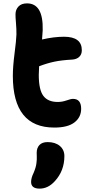

<svg xmlns="http://www.w3.org/2000/svg" viewBox="-20 -718 526 1124"><path d="M297.9 28.8Q55.2 28.8 55.2 -273.9Q55.2 -328.6 65.2 -405.3Q75.2 -481.9 76.2 -516.1Q76.7 -546.4 73.5 -583.3Q70.3 -620.1 70.8 -634.8Q70.8 -661.1 87.9 -679.7Q105 -698.2 138.2 -698.2Q233.9 -698.2 230 -541Q228 -504.9 226.1 -486.8Q295.4 -502.9 355 -502.9Q459 -502.9 459 -423.8Q459 -399.4 443.6 -385Q428.2 -370.6 401.9 -369.1Q340.3 -365.7 298.3 -356.9Q256.3 -348.1 209 -330.1Q207 -297.9 207 -278.8Q207 -192.4 233.9 -156.7Q260.7 -121.1 317.9 -121.1Q343.8 -121.1 369.4 -130.1Q395 -139.2 407.2 -139.2Q455.1 -139.2 455.1 -81.1Q455.1 -31.7 416 -1.5Q377 28.8 297.9 28.8ZM162.1 347.2Q162.1 323.7 176.8 293.9Q183.6 277.8 187.7 263.9Q191.9 250 193.4 236.6Q194.8 223.1 195.3 215.8Q195.8 208.5 195.3 194.8Q194.8 181.2 194.8 176.8Q194.8 147.9 210.9 130.9Q227.1 113.8 258.8 113.8Q303.2 113.8 330.1 136.2Q356.9 158.7 356.9 195.8Q356.9 282.2 300.8 342.8Q261.7 386.2 211.9 386.2Q162.1 386.2 162.1 347.2Z"/></svg>

Font: Shantell Sans Bouncy
Style: Bold
Weight: 700
Designer: Stephen Nixon, Anya Danilova, Shantell Martin
Foundry: Arrow Type
Version: Version 1.006;[9816181b4]